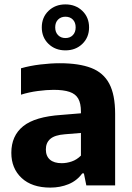

<svg xmlns="http://www.w3.org/2000/svg" viewBox="-20 -843 598 873"><path d="M209 10Q125 10 78.2 -33.8Q31.5 -77.5 31.5 -148Q31.5 -225.5 85.2 -269Q139 -312.5 259 -320.5L374 -330L391 -242L275 -232.5Q229 -229 208.8 -211.5Q188.5 -194 188.5 -163.5Q188.5 -133.5 207 -117.2Q225.5 -101 261 -101Q283 -101 306 -108.8Q329 -116.5 348 -135.5V-335.5Q348 -373 335.8 -394.5Q323.5 -416 296.2 -425.2Q269 -434.5 223.5 -434.5Q192 -434.5 152 -429.2Q112 -424 75.5 -412.5V-532.5Q115.5 -544 163.2 -549.8Q211 -555.5 252 -555.5Q339 -555.5 394.8 -534Q450.5 -512.5 477 -462.2Q503.5 -412 503.5 -325.5V0H372.5L361.5 -54.5H354Q329.5 -21 291.5 -5.5Q253.5 10 209 10ZM277.5 -614Q231 -614 200.5 -643.5Q170 -673 170 -718.5Q170 -764 200.5 -793.5Q231 -823 277.5 -823Q324 -823 354.5 -793.5Q385 -764 385 -718.5Q385 -673 354.5 -643.5Q324 -614 277.5 -614ZM277.5 -670Q298.5 -670 311.2 -683.2Q324 -696.5 324 -718.5Q324 -741 311.2 -754Q298.5 -767 277.5 -767Q257 -767 244 -754Q231 -741 231 -718.5Q231 -696.5 244 -683.2Q257 -670 277.5 -670Z"/></svg>

Font: Encode Sans Condensed Thin
Style: Bold
Weight: 700
Version: Version 3.002